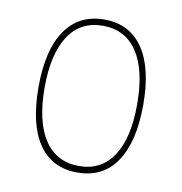

<svg xmlns="http://www.w3.org/2000/svg" viewBox="-64 -567 597 631"><g transform="rotate(10 234.5 -251.5)"><path d="M233.9 3.9Q149.4 3.9 104.5 -61.5Q60.1 -126.5 60.1 -251Q60.1 -375 105.5 -440.9Q150.9 -506.8 235.8 -506.8Q319.3 -506.8 364.3 -441.4Q409.2 -376 409.2 -252.9Q409.2 -128.9 363.8 -62Q319.3 3.9 233.9 3.9ZM233.9 -485.8Q159.2 -485.8 119.6 -425.3Q80.1 -364.3 80.1 -252.9Q80.1 -138.7 120.6 -78.1Q161.1 -18.1 235.8 -18.1Q310.1 -18.1 349.6 -78.1Q389.2 -138.2 389.2 -251Q389.2 -364.7 349.1 -425.3Q309.1 -485.8 233.9 -485.8Z"/></g></svg>

Font: Datalegreya
Style: Thin
Weight: 250
Designer: Figs Lab
Foundry: Figs Lab
Version: Version 1.002;PS 001.002;hotconv 1.0.70;makeotf.lib2.5.58329